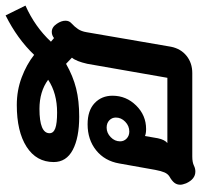

<svg xmlns="http://www.w3.org/2000/svg" viewBox="-36 -671 718 686"><g transform="rotate(-90 323.0 -328.0)"><path d="M53 11Q26 11 11 -22Q6 -35 6 -43Q6 -55 13 -64Q20 -73 36 -82Q45 -88 50 -99.5Q55 -111 59 -132L82 -261Q91 -313 129 -343.5Q167 -374 222 -374Q271 -374 297.5 -349Q324 -324 324 -285Q324 -236 289 -200.5Q254 -165 205 -165Q189 -165 180 -169L172 -123Q167 -99 155 -89H388L438 -375Q447 -415 460 -430L438 -451Q394 -426 350 -415Q306 -404 249 -404Q174 -404 130.5 -427Q87 -450 87 -495Q87 -557 141.5 -592Q196 -627 291 -627Q343 -627 389.5 -609.5Q436 -592 470 -565Q527 -625 611 -667L646 -596Q570 -562 517 -505L530 -494Q540 -502 552 -502Q569 -502 581 -484Q592 -468 592 -453Q592 -440 583 -432Q570 -420 562 -408Q554 -396 551 -378L499 -76Q492 -41 466.5 -20.5Q441 0 405 0H107Q86 0 74 6Q64 11 53 11ZM381 -515Q339 -546 277 -546Q190 -546 190 -510Q190 -496 207.5 -489.5Q225 -483 264 -483Q333 -483 381 -515ZM246 -273Q246 -287 236 -296.5Q226 -306 210 -306Q191 -306 176 -291.5Q161 -277 161 -258Q161 -244 171 -234.5Q181 -225 196 -225Q216 -225 231 -239.5Q246 -254 246 -273Z"/></g></svg>

Font: Niramit SemiBold
Style: Italic
Weight: 600
Italic angle: -10°
Designer: Katatrad Aksorn Co.,Ltd.
Foundry: Cadson Demak Co.,Ltd.
Version: Version 1.001; ttfautohint (v1.6)